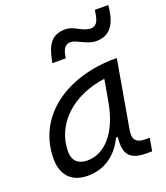

<svg xmlns="http://www.w3.org/2000/svg" viewBox="-147 -902 880 1015"><g transform="rotate(-20 293.0 -395.0)"><path d="M173.3 10.3C265.1 10.3 338.4 -39.6 379.9 -127.9H390.6C379.4 -32.2 410.2 4.9 504.4 4.9H535.2L547.9 -66.9H522.9C469.2 -66.9 452.6 -92.3 462.4 -145L528.3 -522.5H519C240.7 -522.5 31.7 -370.1 31.7 -135.3C31.7 -43 83 10.3 173.3 10.3ZM197.3 -66.4C146.5 -66.4 116.7 -94.7 116.7 -144C116.7 -299.8 246.1 -418 428.7 -441.9L407.2 -319.3C378.4 -157.7 297.9 -66.4 197.3 -66.4ZM198.7 -613.3H273.9L277.8 -632.8C284.7 -667 298.8 -685.1 327.6 -685.1C360.4 -685.1 404.3 -643.6 458.5 -643.6C530.3 -643.6 568.4 -689.9 579.6 -782.2L582 -801.3H506.3L502.4 -777.3C496.1 -737.3 481 -716.3 454.6 -716.3C405.8 -716.3 373 -758.3 324.2 -758.3C246.6 -758.3 218.8 -713.4 201.7 -627.9Z"/></g></svg>

Font: Cascadia Code PL SemiLight
Style: Italic
Weight: 350
Italic angle: -10°
Monospace: yes
Designer: Aaron Bell
Foundry: Saja Typeworks
Version: Version 2404.023